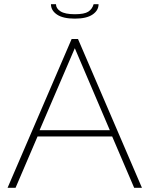

<svg xmlns="http://www.w3.org/2000/svg" viewBox="-20 -896 715 916"><path d="M336.9 -807.1Q280.3 -807.1 251.7 -826.7Q223.1 -846.2 223.1 -876H247.1Q247.1 -855.5 268.8 -841.8Q290.5 -828.1 336.9 -828.1Q382.3 -828.1 401.1 -840.3Q419.9 -852.5 426.8 -876H450.2Q450.2 -846.2 421.6 -826.7Q393.1 -807.1 336.9 -807.1ZM321.8 -710H352.1L657.2 0H620.1L515.1 -245.1H159.2L54.2 0H16.1ZM503.9 -274.9 336.9 -666 168.9 -274.9Z"/></svg>

Font: Rawline ExtraLight
Style: Regular
Weight: 275
Designer: Matt McInerney, Pablo Impallari, Rodrigo Fuenzalida
Foundry: Matt McInerney, Pablo Impallari, Rodrigo Fuenzalida
Version: Version 4.020;PS 004.020;hotconv 1.0.88;makeotf.lib2.5.64775